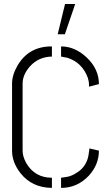

<svg xmlns="http://www.w3.org/2000/svg" viewBox="-20 -916 541 941"><path d="M262.7 -748 298.8 -896.5H348.6L297.9 -748ZM39.1 -176.8Q39.1 -120.1 81.1 -66.4Q137.7 3.9 234.4 4.9V-44.9Q150.4 -44.9 108.4 -117.2Q90.8 -149.4 90.8 -176.8V-505.9Q90.8 -550.8 127.9 -591.8Q169.9 -637.7 234.4 -638.7V-688.5Q122.1 -689.5 66.4 -595.7Q39.1 -548.8 39.1 -505.9ZM279.3 4.9Q359.4 4.9 416 -55.7Q464.8 -109.4 464.8 -177.7L418 -188.5Q418 -178.7 416 -170.9Q414.1 -153.3 410.2 -139.6Q397.5 -98.6 364.7 -75.2Q332 -51.8 305.7 -48.8L279.3 -44.9ZM279.3 -638.7Q279.3 -638.7 310.5 -632.8Q382.8 -609.4 410.2 -535.2Q415 -519.5 416 -507.8V-491.2L464.8 -503.9Q464.8 -579.1 402.3 -636.7Q345.7 -688.5 279.3 -688.5Z"/></svg>

Font: Post No Bills Colombo
Style: Regular
Weight: 400
Designer: Kosala Senevirathne, Siva Puranthara, Lasantha Premarathna, Tharique Azeez
Foundry: Mooniak
Version: Version 1.220 ; ttfautohint (v1.6)